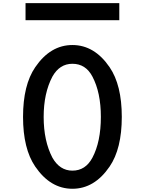

<svg xmlns="http://www.w3.org/2000/svg" viewBox="-20 -1172 905 1200"><path d="M432.6 -105.5Q353.5 -105.5 307.6 -186.5Q252.9 -291 252.9 -441.4Q252.9 -589.8 307.6 -693.4Q352.5 -773.4 432.6 -773.4Q515.6 -773.4 557.6 -693.4Q610.4 -593.8 610.4 -441.4Q610.4 -286.1 557.6 -186.5Q514.6 -105.5 432.6 -105.5ZM665 -130.9Q741.2 -242.2 741.2 -441.4Q741.2 -640.6 665 -752Q570.3 -890.6 432.6 -890.6Q294.9 -890.6 200.2 -752Q124 -640.6 124 -441.4Q124 -242.2 200.2 -130.9Q294.9 7.8 432.6 7.8Q570.3 7.8 665 -130.9ZM139.6 -1045.9H725.6V-1152.3H139.6Z"/></svg>

Font: OCR-B
Style: Regular
Weight: 400
Version: 1.1